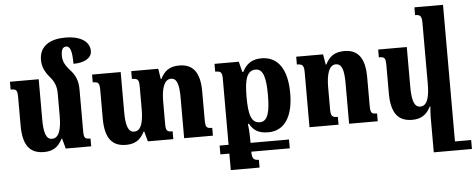

<svg xmlns="http://www.w3.org/2000/svg" viewBox="-60 -919 3273 1323"><g transform="rotate(-5 1577.0 -257.5)"><path d="M496 -112V-395C496 -459 479 -497 441 -538C408 -575 395 -603 395 -640C395 -678 405 -700 430 -700C458 -700 470 -664 470 -577C546 -577 597 -606 597 -655C597 -715 542 -762 428 -762C329 -762 249 -723 249 -622C249 -579 265 -541 300 -500C330 -467 344 -430 344 -386V-228C344 -139 328 -75 278 -75C235 -75 222 -127 222 -215V-492H23V-438C65 -438 70 -430 70 -374V-185C70 -50 116 11 215 11C275 11 314 -12 343 -70H347L366 0H542V-54C503 -54 496 -60 496 -112Z M1337 -118V-310C1337 -444 1288 -502 1195 -502C1126 -502 1091 -473 1064 -420H1060L1049 -492H862V-438C903 -438 911 -429 911 -379V-228C911 -139 896 -75 846 -75C803 -75 789 -128 789 -215V-492H591V-438C632 -438 638 -430 638 -374V-185C638 -50 684 11 783 11C842 11 882 -12 911 -70H915L934 0H1110V-54C1071 -54 1063 -60 1063 -112V-262C1063 -347 1080 -416 1130 -416C1173 -416 1185 -366 1185 -281V0H1384V-54C1343 -54 1337 -62 1337 -118Z M1685 193C1655 193 1638 186 1638 139V133H1904V72H1638V63C1638 36 1638 -5 1631 -60H1638C1668 -8 1704 10 1768 10C1875 10 1940 -78 1940 -245C1940 -413 1876 -502 1763 -502C1699 -502 1658 -474 1631 -420H1624L1606 -492H1438V-438C1478 -438 1486 -429 1486 -385V72H1424V133H1486V247H1685ZM1715 -64C1654 -64 1638 -125 1638 -246C1638 -371 1658 -428 1717 -428C1773 -428 1786 -354 1786 -245C1786 -137 1772 -64 1715 -64Z M2524 -54C2483 -54 2478 -62 2478 -118V-310C2478 -444 2428 -502 2337 -502C2267 -502 2232 -473 2205 -420H2201L2189 -492H2003V-438C2041 -438 2052 -429 2052 -379V0H2253V-54C2212 -54 2204 -63 2204 -114V-262C2204 -347 2221 -416 2270 -416C2314 -416 2326 -367 2326 -281V0H2524Z M3154 185H3042V-760H2844V-706C2880 -706 2890 -697 2890 -646V-228C2890 -139 2875 -75 2825 -75C2782 -75 2768 -128 2768 -215V-492H2570V-438C2611 -438 2617 -430 2617 -374V-185C2617 -50 2663 11 2762 11C2821 11 2861 -12 2890 -70H2894C2893 -46 2890 -23 2890 1V247H3154Z"/></g></svg>

Font: Noto Serif Armenian Condensed Extra
Style: Regular
Weight: 800
Width: 3
Designer: Monotype Design Team
Foundry: Monotype Imaging Inc.
Version: Version 1.901